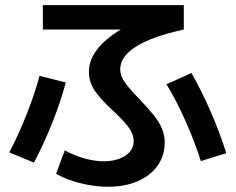

<svg xmlns="http://www.w3.org/2000/svg" viewBox="-20 -713 904 737"><path d="M195.3 -45.9 228.5 -135.7Q265.1 -115.7 304.9 -104.7Q344.7 -93.8 379.9 -93.8Q413.1 -94.2 439 -104Q464.8 -113.8 479 -131.1Q493.2 -148.4 493.2 -170.9Q493.2 -197.8 474.1 -223.6Q455.1 -249.5 415 -287.1Q365.7 -332 343.5 -365.2Q321.3 -398.4 321.3 -437.5Q321.3 -481.4 351.6 -521.7Q381.8 -562 443.4 -599.6H144.5V-693.4H685.5V-599.6Q564.5 -573.2 502.9 -534.7Q441.4 -496.1 441.4 -447.3Q441.4 -422.4 459.2 -397Q477.1 -371.6 516.6 -331.1Q551.3 -294.4 571.3 -269.3Q591.3 -244.1 601.8 -219.2Q612.3 -194.3 612.3 -167Q612.3 -116.2 585 -77.4Q557.6 -38.6 508.3 -17.3Q459 3.9 394.5 3.9Q343.3 3.9 288.6 -9.8Q233.9 -23.4 195.3 -45.9ZM131.8 -421.9 232.4 -396.5Q213.4 -323.7 181.2 -242.9Q148.9 -162.1 110.4 -88.9L15.6 -127.9Q50.8 -194.8 82.3 -274.4Q113.8 -354 131.8 -421.9ZM619.1 -389.6 714.8 -432.6Q752.9 -366.7 788.3 -285.4Q823.7 -204.1 848.6 -125L751 -94.7Q727.1 -169.9 692.4 -248Q657.7 -326.2 619.1 -389.6Z"/></svg>

Font: Pretendard GOV SemiBold
Style: Regular
Weight: 600
Designer: Base glyphs from Inter by Rasmus Andersson; Hangeul glyphs from Noto Sans CJK(Source Han Sans) by Jang Soo-young and Kan
Foundry: Kil Hyung-jin
Version: Version 1.309